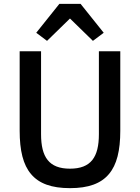

<svg xmlns="http://www.w3.org/2000/svg" viewBox="-20 -964 726 996"><path d="M193 -698V-268C193 -149 234 -89 343 -89C452 -89 493 -149 493 -268V-698H604V-286C604 -183 586 -109 545 -61C504 -12 439 12 343 12C247 12 182 -12 141 -61C100 -109 82 -183 82 -286V-698ZM398 -944 518 -794 462 -752 343 -868 224 -752 168 -794 288 -944Z"/></svg>

Font: Plexus Sans Medium
Style: Regular
Weight: 500
Version: Version 2.001;PS 002.001;hotconv 1.0.70;makeotf.lib2.5.58329